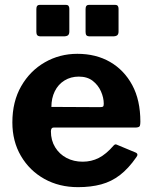

<svg xmlns="http://www.w3.org/2000/svg" viewBox="-20 -762 626 792"><path d="M190 -220Q190 -183 207.5 -154.5Q225 -126 254.5 -110.5Q284 -95 321 -95Q357 -95 387.5 -110.5Q418 -126 449 -162Q453 -166 456 -166.5Q459 -167 467 -163L539 -133Q553 -127 542 -113Q510 -67 475 -40Q440 -13 397.5 -1.5Q355 10 302 10Q224 10 163 -24Q102 -58 66.5 -118.5Q31 -179 31 -257Q31 -343 67.5 -406.5Q104 -470 165 -505Q226 -540 299 -540Q376 -540 434 -506.5Q492 -473 525.5 -411Q559 -349 559 -260Q559 -249 557 -243Q555 -237 542 -236H202Q196 -236 193 -232Q190 -228 190 -220ZM391 -320Q402 -320 405 -322.5Q408 -325 408 -334Q408 -359 396.5 -385Q385 -411 362.5 -428.5Q340 -446 305 -446Q272 -446 246 -430Q220 -414 206 -385.5Q192 -357 192 -321ZM266 -726V-632Q266 -621 260.5 -616.5Q255 -612 242 -612H149Q138 -612 134 -616.5Q130 -621 130 -630V-725Q130 -742 144 -742H252Q266 -742 266 -726ZM469 -726V-632Q469 -621 463.5 -616.5Q458 -612 445 -612H352Q340 -612 336.5 -616.5Q333 -621 333 -630V-725Q333 -742 347 -742H455Q469 -742 469 -726Z"/></svg>

Font: Libre Franklin
Style: Bold
Weight: 700
Designer: Pablo Impallari, Rodrigo Fuenzalida, Nhung Nguyen
Foundry: Impallari Type
Version: Version 3.000